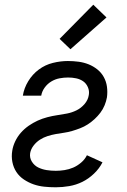

<svg xmlns="http://www.w3.org/2000/svg" viewBox="-20 -787 540 815"><path d="M217 8Q192 8 168 5.5Q144 3 122.5 -4.5Q101 -12 81.5 -25Q62 -38 49.5 -57Q37 -76 32.5 -99.5Q28 -123 32 -147Q35 -167 44.5 -187Q54 -207 68.5 -223.5Q83 -240 101.5 -253Q120 -266 140 -275Q160 -284 181 -289.5Q202 -295 222.5 -298Q243 -301 264 -305Q285 -309 304.5 -318.5Q324 -328 339 -345.5Q354 -363 357 -384Q360 -401 353 -417Q346 -433 333 -442Q320 -451 303.5 -454.5Q287 -458 269 -458Q251 -458 232.5 -454.5Q214 -451 197.5 -441Q181 -431 169.5 -415Q158 -399 155 -381H77Q82 -413 100 -442.5Q118 -472 145 -492Q172 -512 204.5 -520Q237 -528 268 -528Q291 -528 313.5 -525Q336 -522 356 -514Q376 -506 393 -492.5Q410 -479 420.5 -460Q431 -441 434 -419Q437 -397 434 -374Q431 -357 424 -340Q417 -323 406 -308.5Q395 -294 381.5 -281.5Q368 -269 352.5 -259Q337 -249 320 -242.5Q303 -236 286 -231Q269 -226 251.5 -223.5Q234 -221 217 -218Q200 -215 182.5 -209.5Q165 -204 149.5 -194Q134 -184 122.5 -169Q111 -154 108 -137Q105 -117 115.5 -100.5Q126 -84 142.5 -76Q159 -68 178 -65Q197 -62 217 -62Q235 -62 254 -65Q273 -68 290.5 -75.5Q308 -83 324 -96.5Q340 -110 349 -128L415 -98Q402 -72 379 -50Q356 -28 329.5 -15Q303 -2 274 3Q245 8 217 8ZM279 -578 233 -622 376 -767 432 -713Z"/></svg>

Font: Iosevka Curly
Style: Italic
Weight: 400
Italic angle: -9°
Monospace: yes
Designer: Belleve Invis
Foundry: Belleve Invis
Version: Version 22.1.2; ttfautohint (v1.8.4)